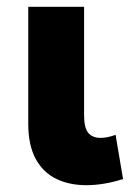

<svg xmlns="http://www.w3.org/2000/svg" viewBox="-20 -530 400 564"><path d="M234 14Q183 14 144.5 -5Q106 -24 84.5 -64Q63 -104 63 -166.5V-510H227V-192Q227 -154.5 239.2 -139.8Q251.5 -125 275.5 -125Q285.5 -125 296.5 -127.2Q307.5 -129.5 319.5 -134L341.5 -4Q313 5 285.8 9.5Q258.5 14 234 14Z"/></svg>

Font: Geologica Cursive
Style: Bold
Weight: 700
Designer: Sindre Bremnes, Frode Helland
Foundry: Monokrom Skriftforlag AS
Version: Version 1.010;gftools[0.9.28]